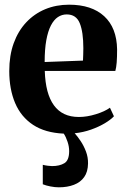

<svg xmlns="http://www.w3.org/2000/svg" viewBox="-20 -559 540 819"><path d="M231 240Q214 240 195 236.2Q176 232.5 162.5 227V144Q172 146.5 183.8 148Q195.5 149.5 202 149.5Q234 149.5 254.5 137.2Q275 125 275 85.5Q275 66 268.2 45.8Q261.5 25.5 252 11Q172.5 7.5 121 -26.5Q69.5 -60.5 44.5 -119.5Q19.5 -178.5 19.5 -256Q19.5 -322.5 38.5 -374.8Q57.5 -427 92 -463.8Q126.5 -500.5 173 -519.8Q219.5 -539 274.5 -539Q371 -539 424.5 -489.8Q478 -440.5 479.5 -348.5Q479.5 -315.5 477.8 -293Q476 -270.5 472 -256.5H171Q172.5 -208 182.2 -171.2Q192 -134.5 210 -109.8Q228 -85 254.5 -72.5Q281 -60 316.5 -60Q351 -60 389 -71.8Q427 -83.5 449 -99.5L466 -63Q452.5 -48.5 427 -33.2Q401.5 -18 368.5 -6.2Q335.5 5.5 298.5 9.5Q311 23 324.2 43Q337.5 63 346.8 87.5Q356 112 355.5 138.5Q355 174 339.2 196.2Q323.5 218.5 295.5 229.2Q267.5 240 231 240ZM170.5 -294.5 334 -300.5Q334.5 -313.5 335 -327Q335.5 -340.5 335.5 -353.5Q335.5 -422.5 320.2 -460Q305 -497.5 264.5 -497.5Q244 -497.5 227 -486.2Q210 -475 197.2 -450.5Q184.5 -426 177.5 -387.5Q170.5 -349 170.5 -294.5Z"/></svg>

Font: Merriweather 96pt
Style: Bold
Weight: 700
Version: Version 2.100